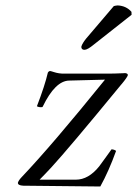

<svg xmlns="http://www.w3.org/2000/svg" viewBox="-20 -678 500 701"><path d="M395.5 -655.8Q402.3 -657.7 409.7 -658.2Q440.9 -656.7 460 -634.8L460.4 -624L322.3 -515.1Q299.3 -496.1 288.6 -496.1Q277.8 -496.1 276.9 -505.9Q276.9 -507.8 277.3 -508.8Q280.8 -520 294.4 -537.1ZM162.1 -418.9Q167.5 -418 176.3 -415Q195.3 -408.7 215.8 -409.2H377Q396.5 -409.2 427.7 -410.6Q436 -411.1 437.5 -411.1Q446.8 -409.7 446.8 -403.8Q445.3 -396.5 424.3 -371.1Q422.9 -369.6 422.4 -369.1Q230 -134.8 167.5 -66.9Q144 -41.5 124.5 -22H256.8Q303.2 -22 342.3 -70.8Q352.5 -84 367.2 -105L387.2 -132.8Q397.5 -132.3 403.8 -127Q377 -52.7 346.2 2.9L64.9 0Q44.4 -1 45.4 -11.2Q48.3 -20 58.6 -30.8Q169.9 -147.9 363.3 -387.2L232.4 -383.8Q181.6 -382.8 136.2 -289.1Q135.3 -287.6 134.8 -287.1Q123.5 -285.2 114.7 -290Q144 -366.2 154.8 -413.1Q156.7 -417 162.1 -418.9Z"/></svg>

Font: Linux Libertine Display Slanted O
Style: Slanted
Weight: 400
Designer: Philipp H. Poll
Foundry: Philipp H. Poll
Version: Version 5.0.9